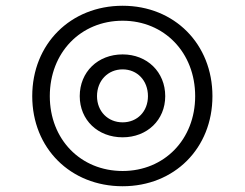

<svg xmlns="http://www.w3.org/2000/svg" viewBox="-20 -597 850 667"><path d="M92 -263C92 -82 225 50 406 50C586 50 718 -82 718 -263C718 -444 586 -577 406 -577C225 -577 92 -444 92 -263ZM153 -263C153 -414 260 -525 406 -525C551 -525 658 -414 658 -263C658 -113 551 -3 406 -3C260 -3 153 -113 153 -263ZM406 -120C491 -120 554 -180 554 -263C554 -347 491 -408 406 -408C320 -408 257 -347 257 -263C257 -180 320 -120 406 -120ZM317 -263C317 -317 355 -356 406 -356C457 -356 494 -317 494 -263C494 -210 457 -172 406 -172C355 -172 317 -210 317 -263Z"/></svg>

Font: FiraGO Unicode
Style: Regular
Weight: 400
Designer: bBox Type
Foundry: bBox Type GmbH
Version: Version 1.001;PS 001.001;hotconv 1.0.88;makeotf.lib2.5.64775